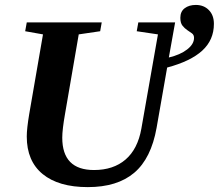

<svg xmlns="http://www.w3.org/2000/svg" viewBox="-20 -745 882 774"><path d="M81.5 -619.1 87.9 -654.8H390.1L383.8 -619.1L297.4 -606.4L242.2 -286.1Q231 -222.7 231 -189.9Q231 -59.6 358.9 -59.6Q437 -59.6 486.1 -101.8Q535.2 -144 549.8 -226.1L616.7 -606.4L531.2 -619.1L537.6 -654.8H686L660.6 -513.2Q706.1 -523.9 734.1 -545.4Q762.2 -566.9 762.2 -592.3Q762.2 -604.5 753.7 -610.6Q745.1 -616.7 734.6 -623.8Q724.1 -630.9 715.6 -641.6Q707 -652.3 707 -673.3Q707 -698.7 724.6 -711.9Q742.2 -725.1 769.5 -725.1Q801.8 -725.1 822 -704.3Q842.3 -683.6 842.3 -648.9Q842.3 -584 795.4 -541Q748.5 -498 653.8 -472.7L611.3 -230Q589.4 -106.4 521.2 -48.6Q453.1 9.3 334 9.3Q216.3 9.3 152.1 -43.2Q87.9 -95.7 87.9 -194.8Q87.9 -226.1 97.7 -284.7L153.3 -606.4Z"/></svg>

Font: Tinos
Style: Bold Italic
Weight: 700
Italic angle: -16.333°
Designer: Steve Matteson
Foundry: Monotype Imaging Inc.
Version: Version 1.23